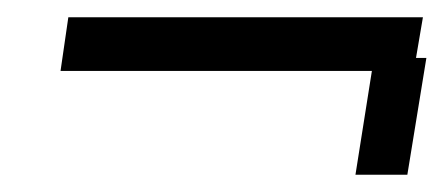

<svg xmlns="http://www.w3.org/2000/svg" viewBox="-20 -364 513 222"><path d="M461 -297 469 -344H59L50 -282H410L391 -162H451L473 -297Z"/></svg>

Font: Arthouse Owned
Style: Italic
Weight: 400
Italic angle: -10°
Designer: Jeremy Tribby
Foundry: Tribby Type
Version: Version 1.000;PS 001.000;hotconv 1.0.88;makeotf.lib2.5.64775